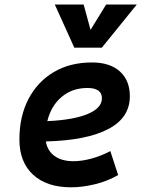

<svg xmlns="http://www.w3.org/2000/svg" viewBox="-20 -796 626 826"><path d="M295.9 -102.5Q332.5 -102.5 374.3 -114Q416 -125.5 454.6 -146L488.3 -43Q441.4 -16.1 387.9 -3.2Q334.5 9.8 285.6 9.8Q181.2 9.8 122.3 -44.4Q63.5 -98.6 63.5 -195.8Q63.5 -295.4 102.5 -370.1Q141.6 -444.8 211.7 -486.1Q281.7 -527.3 375.5 -527.3Q452.6 -527.3 495.6 -488.8Q538.6 -450.2 538.6 -381.8Q538.6 -289.1 445.3 -240.5Q352.1 -191.9 177.2 -187.5Q184.1 -147 214.8 -124.8Q245.6 -102.5 295.9 -102.5ZM183.6 -274.9Q294.9 -279.8 356.7 -305.4Q418.5 -331.1 418.5 -373Q418.5 -417.5 356 -417.5Q291 -417.5 245.4 -379.2Q199.7 -340.8 183.6 -274.9ZM299.8 -590.8 215.8 -776.4H339.8L369.6 -667.5L436.5 -776.4H568.4L418 -590.8Z"/></svg>

Font: Cascadia Code NF SemiBold
Style: Italic
Weight: 600
Italic angle: -10°
Monospace: yes
Designer: Aaron Bell
Foundry: Saja Typeworks
Version: Version 2404.023; ttfautohint (v1.8.4)